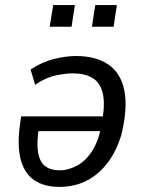

<svg xmlns="http://www.w3.org/2000/svg" viewBox="-20 -725 563 754"><path d="M213 9Q155 9 116 -16.5Q77 -42 62 -96Q47 -150 58 -232L63 -268H401L393 -210H111L134 -234Q123 -166 129.5 -127Q136 -88 158 -72Q180 -56 215 -56Q246 -56 280.5 -73.5Q315 -91 341.5 -131.5Q368 -172 381 -243L383 -260Q393 -324 382.5 -363Q372 -402 342 -419.5Q312 -437 265 -437Q238 -437 198 -428.5Q158 -420 118 -392L100 -452Q144 -481 190.5 -493Q237 -505 278 -505Q358 -505 406.5 -471Q455 -437 468.5 -369Q482 -301 457 -197Q436 -127 399 -81Q362 -35 315.5 -13Q269 9 213 9ZM341 -620 354 -705H439L426 -620ZM175 -620 189 -705H274L261 -620Z"/></svg>

Font: Nunito Sans 7pt Condensed
Style: Italic
Weight: 400
Width: 3
Italic angle: -9°
Designer: Vernon Adams
Foundry: Vernon Adams
Version: Version 3.101;gftools[0.9.27]